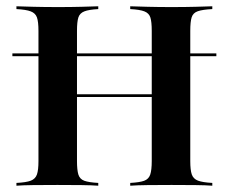

<svg xmlns="http://www.w3.org/2000/svg" viewBox="-20 -591 728 611"><path d="M19.4 -412.1V-421H668.5V-412.1ZM394.4 0V-8.9Q424.2 -10.5 438.7 -15.7Q453.2 -21 458.1 -35.5Q462.9 -50 462.9 -78.2V-492.7Q462.9 -521.8 458.5 -535.5Q454 -549.2 439.5 -554.8Q425 -560.5 394.4 -562.1V-571Q415.3 -570.2 450 -569.4Q484.7 -568.5 525.8 -568.5Q568.5 -568.5 602.4 -569.4Q636.3 -570.2 655.6 -571V-562.1Q624.2 -560.5 609.3 -555.2Q594.4 -550 589.9 -535.9Q585.5 -521.8 585.5 -492.7V-78.2Q585.5 -50 590.3 -35.9Q595.2 -21.8 610.1 -16.1Q625 -10.5 655.6 -8.9V0Q636.3 -1.6 602.4 -2Q568.5 -2.4 525.8 -2.4Q484.7 -2.4 450 -2Q415.3 -1.6 394.4 0ZM32.3 0V-8.9Q63.7 -10.5 78.2 -16.1Q92.7 -21.8 97.6 -35.9Q102.4 -50 102.4 -78.2V-492.7Q102.4 -521.8 97.6 -535.5Q92.7 -549.2 77.8 -554.8Q62.9 -560.5 32.3 -562.1V-571Q52.4 -570.2 87.1 -569.4Q121.8 -568.5 166.1 -568.5Q205.6 -568.5 239.5 -569.4Q273.4 -570.2 292.7 -571V-562.1Q262.9 -560.5 248.4 -554.8Q233.9 -549.2 229.4 -535.5Q225 -521.8 225 -492.7V-78.2Q225 -50 229.4 -35.5Q233.9 -21 248.4 -15.7Q262.9 -10.5 292.7 -8.9V0Q272.6 -1.6 238.3 -2Q204 -2.4 162.9 -2.4Q119.4 -2.4 85.5 -2Q51.6 -1.6 32.3 0ZM175 -282.3V-291.1H512.1V-282.3Z"/></svg>

Font: Playfair 144pt
Style: Bold
Weight: 700
Version: Version 2.001;gftools[0.9.30]